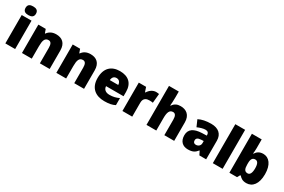

<svg xmlns="http://www.w3.org/2000/svg" viewBox="112 -2003 4787 3241"><g transform="rotate(30 2505.5 -383.0)"><path d="M163 -776C107 -776 62 -759 62 -691C62 -625 107 -607 163 -607C218 -607 265 -625 265 -691C265 -759 218 -776 163 -776ZM258 -553H67V0H258Z M737 -563C659 -563 603 -532 568 -480H561L535 -553H391V0H582V-242C582 -352 601 -413 673 -413C720 -413 740 -375 740 -302V0H931V-360C931 -502 851 -563 737 -563Z M1407 -563C1329 -563 1273 -532 1238 -480H1231L1205 -553H1061V0H1252V-242C1252 -352 1271 -413 1343 -413C1390 -413 1410 -375 1410 -302V0H1601V-360C1601 -502 1521 -563 1407 -563Z M1980 -563C1817 -563 1707 -472 1707 -273C1707 -76 1831 10 1998 10C2094 10 2152 -3 2205 -31V-168C2144 -139 2090 -126 2021 -126C1943 -126 1903 -167 1900 -225H2241V-310C2241 -479 2141 -563 1980 -563ZM1987 -433C2039 -433 2067 -394 2068 -345H1904C1909 -406 1942 -433 1987 -433Z M2683 -563C2620 -563 2560 -519 2530 -465H2521L2491 -553H2349V0H2540V-272C2540 -372 2611 -383 2659 -383C2694 -383 2711 -380 2724 -377L2741 -557C2730 -559 2704 -563 2683 -563Z M3009 -652V-760H2818V0H3009V-243C3009 -352 3031 -413 3100 -413C3145 -413 3166 -375 3166 -302V0H3358V-360C3358 -503 3271 -563 3162 -563C3096 -563 3046 -542 3010 -485H3001C3004 -514 3009 -570 3009 -652Z M3758 -563C3658 -563 3578 -546 3514 -513L3569 -387C3623 -411 3679 -428 3723 -428C3764 -428 3790 -409 3790 -360V-352L3698 -349C3542 -342 3458 -287 3458 -169C3458 -48 3530 10 3626 10C3718 10 3761 -14 3808 -73H3812L3849 0H3981V-363C3981 -491 3898 -563 3758 -563ZM3747 -245 3791 -247V-204C3791 -157 3753 -125 3707 -125C3674 -125 3652 -142 3652 -180C3652 -220 3677 -242 3747 -245Z M4302 0V-760H4111V0Z M4625 -588V-760H4434V0H4583L4613 -54H4625C4653 -23 4688 10 4766 10C4886 10 4968 -89 4968 -278C4968 -463 4887 -563 4772 -563C4697 -563 4653 -527 4625 -482H4618C4622 -513 4625 -549 4625 -588ZM4702 -413C4751 -413 4774 -368 4774 -280C4774 -191 4749 -144 4704 -144C4645 -144 4625 -185 4625 -271V-298C4625 -377 4649 -413 4702 -413Z"/></g></svg>

Font: Noto Sans Bengali Black
Style: Regular
Weight: 900
Designer: Jelle Bosma - Monotype Design Team
Foundry: Monotype Imaging Inc.
Version: Version 2.003